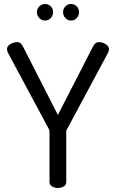

<svg xmlns="http://www.w3.org/2000/svg" viewBox="-20 -942 581 962"><path d="M270 0Q255 0 241.5 -7.5Q228 -15 228 -30V-283Q228 -289 226 -293L19 -679Q17 -684 16 -688.5Q15 -693 15 -696Q15 -706 23 -714Q31 -722 42.5 -726.5Q54 -731 65 -731Q76 -731 82.5 -725.5Q89 -720 95 -709L270 -366L446 -709Q452 -720 459 -725.5Q466 -731 476 -731Q487 -731 498.5 -726.5Q510 -722 518 -714Q526 -706 526 -696Q526 -693 525 -688.5Q524 -684 522 -679L315 -293Q312 -289 312 -283V-30Q312 -15 299 -7.5Q286 0 270 0ZM336 -839Q319 -839 307.5 -851.5Q296 -864 296 -881Q296 -898 307.5 -910Q319 -922 336 -922Q353 -922 364.5 -910Q376 -898 376 -881Q376 -864 364.5 -851.5Q353 -839 336 -839ZM206 -839Q189 -839 177 -851.5Q165 -864 165 -881Q165 -898 177 -910Q189 -922 206 -922Q223 -922 234.5 -910Q246 -898 246 -881Q246 -864 234.5 -851.5Q223 -839 206 -839Z"/></svg>

Font: Dosis Medium
Style: Regular
Weight: 500
Designer: EdgarTolentino, PabloImpallari, IginoMarini
Foundry: EdgarTolentino, PabloImpallari, IginoMarini
Version: Version 3.001; ttfautohint (v1.8.2)